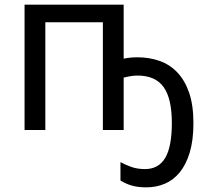

<svg xmlns="http://www.w3.org/2000/svg" viewBox="-20 -556 880 821"><path d="M606 245.1Q569.3 245.1 543.5 237.5Q517.6 230 495.1 215.8V137.2Q516.1 148.9 542 158Q567.9 167 600.1 167Q657.7 167 686.3 119.4Q714.8 71.8 714.8 -30.8Q714.8 -134.3 679.7 -183.6Q644.5 -232.9 567.9 -232.9Q554.2 -232.9 539.1 -230.5Q523.9 -228 508.8 -224.1V0H419.9V-460.9H173.8V0H85V-536.1H508.8V-305.2Q537.1 -311 567.9 -311Q617.7 -311 661.4 -295.9Q705.1 -280.8 737.5 -247.1Q770 -213.4 788.6 -159.9Q807.1 -106.4 807.1 -29.8Q807.1 43.5 791.5 95.5Q775.9 147.5 748.8 180.7Q721.7 213.9 685.1 229.5Q648.4 245.1 606 245.1Z"/></svg>

Font: WenQuanYi Micro Hei
Style: Regular
Weight: 400
Foundry: Ascender Corporation
Version: Version 0.2.0-beta